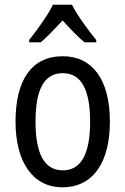

<svg xmlns="http://www.w3.org/2000/svg" viewBox="-20 -786 533 816"><path d="M286 -766H205C184 -722 140 -662 104 -616V-606H153C181 -629 213 -664 246 -699C278 -664 309 -631 339 -606H389V-616C354 -659 308 -721 286 -766ZM447 -269C447 -450 371 -547 247 -547C114 -547 46 -446 46 -269C46 -98 119 10 245 10C378 10 447 -99 447 -269ZM131 -269C131 -404 166 -475 247 -475C326 -475 363 -404 363 -269C363 -134 326 -62 247 -62C167 -62 131 -135 131 -269Z"/></svg>

Font: Noto Sans Gurmukhi UI Condensed
Style: Regular
Weight: 400
Width: 3
Designer: Jelle Bosma - Monotype Design Team
Foundry: Monotype Imaging Inc.
Version: Version 2.004